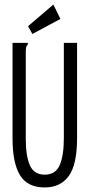

<svg xmlns="http://www.w3.org/2000/svg" viewBox="-20 -811 390 842"><path d="M176 11Q100 11 67.5 -43Q35 -97 35 -203V-623H102V-616Q96 -610 94.5 -603Q93 -596 93 -579V-202Q93 -125 111.5 -85Q130 -45 176 -45Q224 -45 242 -87.5Q260 -130 260 -205V-623H318V-206Q318 -89 281.5 -39Q245 11 176 11ZM122 -662 103 -696 214 -791 245 -728Z"/></svg>

Font: Inconsolata ExtraCondensed
Style: Regular
Weight: 400
Width: 2
Monospace: yes
Designer: Raph Levien, Cyreal, Brenton Simpson
Foundry: Raph Levien, Cyreal, Google
Version: Version 3.001; ttfautohint (v1.8.2.53-6de2)